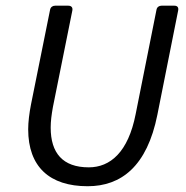

<svg xmlns="http://www.w3.org/2000/svg" viewBox="-20 -644 654 675"><path d="M156.2 -610.4 88.9 -276.4C83 -246.1 79.1 -214.8 79.1 -189.5C79.1 -57.6 154.3 10.7 288.1 10.7C406.2 10.7 497.1 -59.6 533.2 -240.2L606.4 -607.4C608.4 -618.2 603.5 -624 592.8 -624H547.9C539.1 -624 532.2 -619.1 530.3 -610.4L457 -243.2C430.7 -108.4 367.2 -55.7 292 -55.7C200.2 -55.7 158.2 -106.4 158.2 -195.3C158.2 -217.8 161.1 -240.2 166 -267.6L234.4 -607.4C236.3 -618.2 230.5 -624 219.7 -624H173.8C165 -624 158.2 -619.1 156.2 -610.4Z"/></svg>

Font: Ed Sans Neue
Style: Italic
Weight: 400
Italic angle: -11°
Designer: Stephen Hutchings
Version: Version 1.004;PS 001.004;hotconv 1.0.88;makeotf.lib2.5.64775